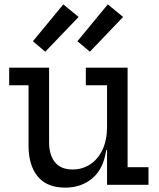

<svg xmlns="http://www.w3.org/2000/svg" viewBox="-20 -845 726 878"><path d="M469.5 -455H372.5V-535.5H563.5V-80.5H659V0H469.5ZM204.5 -535.5V-194.5Q204.5 -137 231 -103.5Q257.5 -70 312 -70Q356.5 -70 392.2 -93.2Q428 -116.5 448.8 -160.5Q469.5 -204.5 469.5 -265.5L491 -158.5H465.5Q453.5 -73 402.8 -30Q352 13 278 13Q194.5 13 152.5 -38Q110.5 -89 110.5 -179.5V-455H22V-535.5ZM269.5 -825 339.5 -767.5 187 -608.5 130.5 -656.5ZM473 -825 543 -767.5 391 -608.5 334 -656.5Z"/></svg>

Font: Hepta Slab ExtraLight Medium
Style: Regular
Weight: 500
Version: Version 1.100